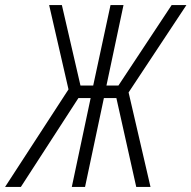

<svg xmlns="http://www.w3.org/2000/svg" viewBox="-78 -734 752 754"><path d="M-58 0 191 -383 115 -714H165L238 -398H288L356 -714H407L340 -398H387L596 -714H654L427 -371L513 0H457L379 -349H330L256 0H204L278 -349H230L4 0Z"/></svg>

Font: Noto Sans ExtraCondensed Light
Style: Italic
Weight: 300
Width: 2
Italic angle: -12°
Designer: Monotype Design Team
Foundry: Monotype Imaging Inc.
Version: Version 2.013; ttfautohint (v1.8.4.7-5d5b)